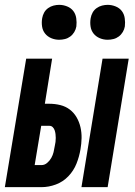

<svg xmlns="http://www.w3.org/2000/svg" viewBox="-38 -772 558 792"><path d="M298 0 385 -530H493L406 0ZM-18 0 70 -530H177L147 -344H166Q189 -344 211 -338.5Q233 -333 250 -320Q267 -307 278 -288Q289 -269 294 -247Q299 -225 298.5 -202Q298 -179 294 -156Q289 -126 277.5 -97Q266 -68 244 -45Q222 -22 192.5 -11Q163 0 133 0ZM105 -91H133Q146 -91 156.5 -100Q167 -109 173.5 -120.5Q180 -132 183 -144.5Q186 -157 188 -170Q190 -178 191 -186.5Q192 -195 192 -203Q192 -211 191 -219Q190 -227 187.5 -234.5Q185 -242 179.5 -247.5Q174 -253 166 -253H132ZM406 -608Q389 -608 373.5 -614.5Q358 -621 348 -633.5Q338 -646 335.5 -663Q333 -680 336 -697Q338 -709 344 -720Q350 -731 360.5 -738.5Q371 -746 383 -749Q395 -752 406 -752Q423 -752 439 -745.5Q455 -739 464.5 -726.5Q474 -714 476.5 -697Q479 -680 477 -663Q475 -651 468.5 -640Q462 -629 452 -621.5Q442 -614 430 -611Q418 -608 406 -608ZM206 -608Q189 -608 173.5 -614.5Q158 -621 148 -633.5Q138 -646 135.5 -663Q133 -680 136 -697Q138 -709 144 -720Q150 -731 160.5 -738.5Q171 -746 183 -749Q195 -752 206 -752Q223 -752 239 -745.5Q255 -739 264.5 -726.5Q274 -714 276.5 -697Q279 -680 277 -663Q275 -651 268.5 -640Q262 -629 252 -621.5Q242 -614 230 -611Q218 -608 206 -608Z"/></svg>

Font: Iosevka Curly XBdObl
Style: Regular
Weight: 800
Italic angle: -9°
Monospace: yes
Designer: Belleve Invis
Foundry: Belleve Invis
Version: Version 11.1.0; ttfautohint (v1.8.3)